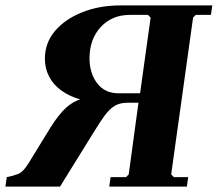

<svg xmlns="http://www.w3.org/2000/svg" viewBox="-51 -690 805 710"><path d="M353 0 358 -35H415L425 -45L461 -310H342Q289 -310 247 -322Q205 -334 175.5 -355.5Q146 -377 130.5 -407Q115 -437 115 -473Q115 -531 152 -575Q189 -619 252.5 -644.5Q316 -670 395 -670H734L729 -635H673L663 -625L582 -45L592 -35H645L640 0ZM-31 0 -26 -35Q-4 -39 15.5 -46.5Q35 -54 55 -87L136 -219Q165 -265 191.5 -290Q218 -315 253 -325Q288 -335 341 -335H423L420 -310Q392 -310 373 -298.5Q354 -287 336 -262.5Q318 -238 293 -197L171 0ZM388 -345H467L506 -625L496 -635H430Q363 -635 321.5 -590Q280 -545 280 -474Q280 -420 308 -382.5Q336 -345 388 -345Z"/></svg>

Font: Brygada 1918
Style: Italic
Weight: 400
Italic angle: -8°
Designer: Mateusz Machalski | Borys Kosmynka | Przemek Hoffer
Foundry: NIEPODLEGLA 2018
Version: Version 3.006